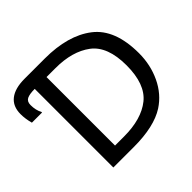

<svg xmlns="http://www.w3.org/2000/svg" viewBox="-173 -920 1112 1112"><g transform="rotate(-45 383.0 -363.5)"><path d="M586.4 -58.1Q496.1 0 329.1 0H161.6V-644Q118.2 -644 98.1 -633.8Q78.1 -623.5 78.1 -594.7Q78.1 -552.7 94.7 -521.5V-517.1H11.7Q0 -559.6 0 -598.6Q0 -662.1 41.5 -694.6Q83 -727.1 161.6 -727.1H327.1Q516.6 -727.1 625.7 -643.3Q734.9 -559.6 734.9 -362.8Q734.9 -267.6 696.3 -186Q657.7 -104.5 586.4 -58.1ZM332 -644H258.3V-83H332Q475.1 -83 554.7 -146.7Q634.3 -210.4 634.3 -364.3Q634.3 -520 551.8 -582Q469.2 -644 332 -644Z"/></g></svg>

Font: SG Kara Bold
Style: Regular
Weight: 400
Designer: Damoon Khanjanzadeh
Version: Version 1.000